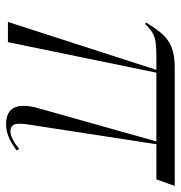

<svg xmlns="http://www.w3.org/2000/svg" viewBox="-2 -574 582 617"><g transform="rotate(90 288.5 -265.0)"><path d="M50 0 204 -477H163Q133 -477 115 -474.5Q97 -472 84 -464Q71 -456 57 -441L52 -444Q70 -474 87.5 -494.5Q105 -515 130.5 -525.5Q156 -536 196 -536H577L556 -477H443L382 -81Q374 -37 379 -22.5Q384 -8 402 -8Q423 -8 458 -36L463 -28Q437 -9 417.5 -1.5Q398 6 379 6Q296 6 329 -104L434 -477H213L115 0Z"/></g></svg>

Font: Noto Serif Display ExtraCondensed Light
Style: Italic
Weight: 300
Width: 2
Italic angle: -12°
Designer: Monotype Design Team
Foundry: Monotype Imaging Inc.
Version: Version 2.009